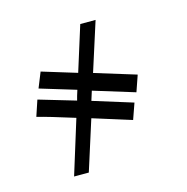

<svg xmlns="http://www.w3.org/2000/svg" viewBox="-77 -105 600 615"><g transform="rotate(-15 222.5 202.5)"><path d="M151.4 255.9Q64.5 228.5 28.3 219.7L45.9 167L168 203.1Q169.9 194.3 171.9 188.5L177.7 169.9L58.6 133.8L79.1 83L194.3 118.2Q197.3 109.4 241.2 -31.2H292L240.2 130.9L377 172.9L358.4 226.6L221.7 184.6L211.9 215.8L343.8 256.8L325.2 309.6L197.3 269.5L144.5 435.5H95.7Z"/></g></svg>

Font: Menaion Unicode
Style: Regular
Weight: 400
Designer: Aleksandr Andreev
Foundry: Ponomar Technologies, Inc.
Version: 2.0